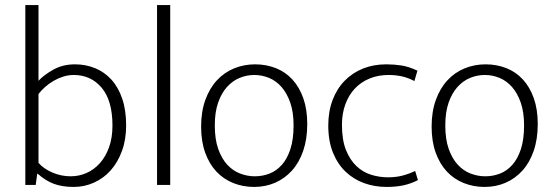

<svg xmlns="http://www.w3.org/2000/svg" viewBox="-20 -730 2185 758"><path d="M478 -235Q478 -179 461.5 -134Q445 -89 417 -57.5Q389 -26 351 -9Q313 8 271 8Q225 8 192 -4.5Q159 -17 129 -44H127L121 0H80V-710H132V-411Q153 -434 190.5 -455Q228 -476 276 -476Q318 -476 355 -461Q392 -446 419.5 -416Q447 -386 462.5 -340.5Q478 -295 478 -235ZM424 -234Q424 -333 381.5 -383.5Q339 -434 271 -434Q250 -434 229.5 -427.5Q209 -421 191 -410.5Q173 -400 158 -386.5Q143 -373 132 -359V-87Q152 -64 186.5 -49Q221 -34 259 -34Q292 -34 321.5 -47Q351 -60 374 -85.5Q397 -111 410.5 -148.5Q424 -186 424 -234Z M600 0V-710H652V0Z M1193 -240Q1193 -181 1177 -134.5Q1161 -88 1132.5 -56.5Q1104 -25 1066 -8.5Q1028 8 983 8Q939 8 900.5 -7.5Q862 -23 834 -53Q806 -83 790 -127.5Q774 -172 774 -230Q774 -289 790.5 -335Q807 -381 836 -412.5Q865 -444 904 -460Q943 -476 987 -476Q1031 -476 1069 -461Q1107 -446 1134.5 -416Q1162 -386 1177.5 -342Q1193 -298 1193 -240ZM1139 -235Q1139 -287 1126 -324.5Q1113 -362 1091.5 -386.5Q1070 -411 1042 -422.5Q1014 -434 984 -434Q954 -434 926 -422.5Q898 -411 876 -386.5Q854 -362 841 -324.5Q828 -287 828 -235Q828 -180 841.5 -142Q855 -104 877 -80Q899 -56 927.5 -45Q956 -34 986 -34Q1016 -34 1043.5 -44.5Q1071 -55 1092.5 -79Q1114 -103 1126.5 -141.5Q1139 -180 1139 -235Z M1512 -30Q1544 -30 1570 -37Q1596 -44 1619 -55L1630 -19Q1603 -5 1573.5 1.5Q1544 8 1506 8Q1459 8 1417.5 -7Q1376 -22 1344.5 -52Q1313 -82 1294.5 -127.5Q1276 -173 1276 -234Q1276 -290 1293 -335Q1310 -380 1341 -411.5Q1372 -443 1413.5 -459.5Q1455 -476 1505 -476Q1536 -476 1565 -471.5Q1594 -467 1628 -451L1616 -410Q1589 -424 1564.5 -429Q1540 -434 1514 -434Q1473 -434 1439 -420Q1405 -406 1381 -380.5Q1357 -355 1343.5 -318.5Q1330 -282 1330 -237Q1330 -177 1346 -137.5Q1362 -98 1387.5 -74Q1413 -50 1445.5 -40Q1478 -30 1512 -30Z M2103 -240Q2103 -181 2087 -134.5Q2071 -88 2042.5 -56.5Q2014 -25 1976 -8.5Q1938 8 1893 8Q1849 8 1810.5 -7.5Q1772 -23 1744 -53Q1716 -83 1700 -127.5Q1684 -172 1684 -230Q1684 -289 1700.5 -335Q1717 -381 1746 -412.5Q1775 -444 1814 -460Q1853 -476 1897 -476Q1941 -476 1979 -461Q2017 -446 2044.5 -416Q2072 -386 2087.5 -342Q2103 -298 2103 -240ZM2049 -235Q2049 -287 2036 -324.5Q2023 -362 2001.5 -386.5Q1980 -411 1952 -422.5Q1924 -434 1894 -434Q1864 -434 1836 -422.5Q1808 -411 1786 -386.5Q1764 -362 1751 -324.5Q1738 -287 1738 -235Q1738 -180 1751.5 -142Q1765 -104 1787 -80Q1809 -56 1837.5 -45Q1866 -34 1896 -34Q1926 -34 1953.5 -44.5Q1981 -55 2002.5 -79Q2024 -103 2036.5 -141.5Q2049 -180 2049 -235Z"/></svg>

Font: Mukta Mahee ExtraLight
Style: Regular
Weight: 275
Designer: Shuchita Grover, Noopur Datye, Girish Dalvi, Yashodeep Gholap
Foundry: Ek Type
Version: Version 2.538;PS 1.000;hotconv 16.6.51;makeotf.lib2.5.65220;